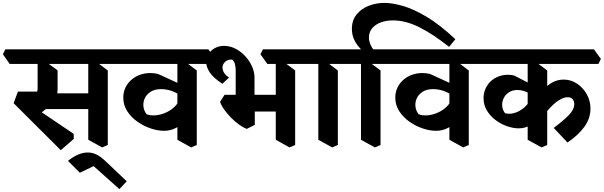

<svg xmlns="http://www.w3.org/2000/svg" viewBox="-72 -980 4173 1327"><path d="M348 58 22 -267 52 -347H197L160 -242L437 -55L438 -20ZM173 -171 88 -270Q115 -281 137.5 -294Q160 -307 174 -325.5Q188 -344 188 -370V-577L241 -556L326 -494V-362Q326 -322 305.5 -290.5Q285 -259 250.5 -230.5Q216 -202 173 -171ZM209 -226 208 -335H592L602 -226ZM-5 -538 -52 -605 -35 -639H444L491 -573L474 -538ZM634 39 538 -14V-581L584 -560L673 -493V22ZM428 -538 381 -605 398 -639H753L800 -573L783 -538Z M753 327 575 168 480 214 398 132Q436 101 470 87.5Q504 74 535 74Q567 74 597 89Q627 104 667 143L804 273Z M1062 -76Q1018 -76 969 -92.5Q920 -109 877 -139.5Q834 -170 807 -212Q780 -254 780 -306Q780 -347 798.5 -381.5Q817 -416 850 -439.5Q883 -463 926.5 -471.5Q970 -480 1020 -469L1201 -386L1183 -315Q1144 -342 1110 -353Q1076 -364 1041 -364Q998 -364 969.5 -346Q941 -328 928.5 -300.5Q916 -273 919.5 -243Q923 -213 942 -190Q969 -180 1003.5 -183Q1038 -186 1072.5 -201Q1107 -216 1134 -241.5Q1161 -267 1172 -303L1211 -151Q1183 -116 1144.5 -96Q1106 -76 1062 -76ZM1249 39 1154 -14V-581L1199 -560L1288 -493V22ZM753 -538 706 -605 723 -639H1368L1416 -573L1399 -538Z M1687 -227 1557 -251V-491Q1557 -514 1552.5 -534.5Q1548 -555 1533 -568Q1509 -570 1491.5 -558.5Q1474 -547 1468 -528Q1462 -509 1471.5 -486.5Q1481 -464 1511 -444L1465 -401Q1401 -443 1377 -480.5Q1353 -518 1353 -551Q1353 -581 1369 -606.5Q1385 -632 1413 -647.5Q1441 -663 1476 -663Q1517 -663 1554.5 -644Q1592 -625 1621.5 -593.5Q1651 -562 1668.5 -524Q1686 -486 1687 -448ZM1633 -89Q1608 -99 1579.5 -119.5Q1551 -140 1525 -166.5Q1499 -193 1478.5 -221.5Q1458 -250 1449 -276L1480 -325H1622L1689 -286V-117ZM1599 -209 1568 -325H1896L1918 -209ZM1929 39 1834 -14V-581L1879 -560L1968 -493V22ZM1776 -538 1728 -605 1745 -639H2048L2096 -573L2079 -538Z M2224 39 2128 -14V-581L2174 -560L2263 -493V22ZM2053 -538 2006 -605 2023 -639H2343L2390 -573L2373 -538Z M2439 -624Q2399 -660 2379.5 -698Q2360 -736 2360 -779Q2360 -840 2392.5 -880Q2425 -920 2476.5 -940Q2528 -960 2585 -960Q2640 -960 2714 -938.5Q2788 -917 2879 -862.5Q2970 -808 3075 -709L3032 -656Q2927 -740 2830.5 -789.5Q2734 -839 2644 -839Q2597 -839 2559.5 -825Q2522 -811 2500 -784.5Q2478 -758 2478 -720Q2478 -698 2487 -675.5Q2496 -653 2517 -624ZM2519 39 2423 -14V-581L2469 -560L2558 -493V22ZM2343 -538 2296 -605 2313 -639H2633L2680 -573L2663 -538Z M2942 -76Q2898 -76 2849 -92.5Q2800 -109 2757 -139.5Q2714 -170 2687 -212Q2660 -254 2660 -306Q2660 -347 2678.5 -381.5Q2697 -416 2730 -439.5Q2763 -463 2806.5 -471.5Q2850 -480 2900 -469L3081 -386L3063 -315Q3024 -342 2990 -353Q2956 -364 2921 -364Q2878 -364 2849.5 -346Q2821 -328 2808.5 -300.5Q2796 -273 2799.5 -243Q2803 -213 2822 -190Q2849 -180 2883.5 -183Q2918 -186 2952.5 -201Q2987 -216 3014 -241.5Q3041 -267 3052 -303L3091 -151Q3063 -116 3024.5 -96Q2986 -76 2942 -76ZM3129 39 3034 -14V-581L3079 -560L3168 -493V22ZM2633 -538 2586 -605 2603 -639H3248L3296 -573L3279 -538Z M3850 5 3755 -96Q3817 -142 3857 -182Q3897 -222 3897 -261Q3897 -279 3886.5 -293.5Q3876 -308 3850 -308Q3826 -308 3795 -289.5Q3764 -271 3733 -238.5Q3702 -206 3673 -163L3623 -277Q3645 -317 3675 -352Q3705 -387 3742.5 -408.5Q3780 -430 3824 -430Q3874 -430 3916 -402Q3958 -374 3983.5 -328.5Q4009 -283 4009 -230Q4009 -161 3966 -102.5Q3923 -44 3850 5ZM3512 -93Q3475 -93 3433 -107.5Q3391 -122 3354 -149.5Q3317 -177 3293.5 -215.5Q3270 -254 3270 -302Q3270 -340 3286 -372.5Q3302 -405 3330.5 -427.5Q3359 -450 3398 -459Q3437 -468 3482 -458L3647 -373L3634 -307Q3599 -330 3567.5 -344Q3536 -358 3504 -358Q3470 -358 3445.5 -342Q3421 -326 3409 -301Q3397 -276 3399 -248.5Q3401 -221 3418 -198Q3448 -189 3483 -199Q3518 -209 3549 -235Q3580 -261 3598 -299L3654 -172Q3627 -137 3593 -115Q3559 -93 3512 -93ZM3671 39 3575 -14V-581L3621 -560L3710 -493V22ZM3248 -538 3201 -605 3218 -639H4033L4081 -573L4064 -538Z"/></svg>

Font: Eczar SemiBold
Style: Regular
Weight: 600
Designer: Vaibhav Singh
Foundry: Rosetta Type Foundry
Version: Version 2.000